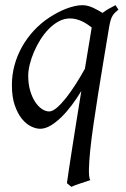

<svg xmlns="http://www.w3.org/2000/svg" viewBox="-20 -477 488 741"><path d="M169.9 -46.9Q182.6 -46.9 199.5 -61.3Q216.3 -75.7 234.9 -99.1Q253.4 -122.6 272.2 -152.1Q291 -181.6 307.6 -211.4L334 -371.1Q326.2 -377 317.1 -383.1Q308.1 -389.2 297.6 -394.3Q287.1 -399.4 275.1 -402.6Q263.2 -405.8 250 -405.8Q227.5 -405.8 207 -394.8Q186.5 -383.8 168.7 -365.7Q150.9 -347.7 136.2 -324.5Q121.6 -301.3 111.1 -276.6Q100.6 -252 94.7 -228Q88.9 -204.1 88.9 -185.1Q88.9 -153.3 96.2 -127.9Q103.5 -102.5 115.2 -84.5Q127 -66.4 141.4 -56.6Q155.8 -46.9 169.9 -46.9ZM437 -439.9Q428.7 -433.1 423.3 -427.7Q418 -422.4 413.8 -415.3Q409.7 -408.2 406.7 -397.9Q403.8 -387.7 400.9 -371.1Q390.1 -306.2 379.2 -240.2Q368.2 -174.3 358.4 -112.5Q348.6 -50.8 340.6 4.6Q332.5 60.1 328.1 104Q323.7 147.9 323.2 177.7Q322.8 207.5 328.1 218.3Q321.3 220.7 311.5 223.9Q301.8 227.1 291.3 230.5Q280.8 233.9 271 237.5Q261.2 241.2 255.4 244.1L238.3 230Q240.7 211.4 246.1 176Q251.5 140.6 258.8 93.5Q266.1 46.4 275.1 -9.8Q284.2 -65.9 293.9 -126Q276.9 -97.7 257.1 -71.3Q237.3 -44.9 216.6 -24.7Q195.8 -4.4 175 7.8Q154.3 20 134.8 20Q118.7 20 99.6 10.7Q80.6 1.5 64.2 -18.8Q47.9 -39.1 36.9 -71Q25.9 -103 25.9 -148.9Q25.9 -187.5 35.9 -224.9Q45.9 -262.2 64.9 -296.1Q84 -330.1 111.1 -359.4Q138.2 -388.7 172.9 -411.1Q186.5 -419.9 202.1 -428.2Q217.8 -436.5 234.1 -442.9Q250.5 -449.2 266.8 -453.1Q283.2 -457 298.8 -457Q309.6 -457 319.8 -454.1Q330.1 -451.2 339.8 -446.8Q349.6 -442.4 358.4 -437.3Q367.2 -432.1 375.5 -427.2Q386.7 -435.5 399.4 -442.9Q412.1 -450.2 425.8 -457Z"/></svg>

Font: Gentium Plus Viet
Style: Italic
Weight: 400
Italic angle: -8°
Designer: J. Victor Gaultney, Annie Olsen, Iska Routamaa, Becca Hirsbrunner
Foundry: SIL International
Version: Version 5.000